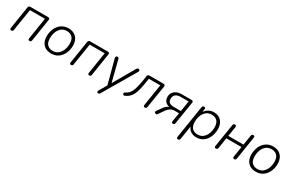

<svg xmlns="http://www.w3.org/2000/svg" viewBox="137 -1725 4723 3143"><g transform="rotate(30 2499.0 -154.0)"><path d="M76 6Q46 6 51 -28L118 -454Q124 -485 156 -485H489Q528 -485 521 -447L454 -22Q450 6 421 6Q390 6 395 -28L459 -435H176L110 -22Q106 6 76 6Z M828 8Q734 8 680 -48Q626 -104 626 -203Q626 -282 655.5 -348Q685 -414 741 -454Q797 -494 875 -494Q968 -494 1022.5 -437.5Q1077 -381 1077 -283Q1077 -203 1047 -137Q1017 -71 961.5 -31.5Q906 8 828 8ZM830 -43Q890 -43 931 -76Q972 -109 993.5 -164Q1015 -219 1015 -285Q1015 -362 977 -402Q939 -442 872 -442Q813 -442 771.5 -409Q730 -376 709 -321Q688 -266 688 -200Q688 -123 725.5 -83Q763 -43 830 -43Z M1205 6Q1175 6 1180 -28L1247 -454Q1253 -485 1285 -485H1618Q1657 -485 1650 -447L1583 -22Q1579 6 1550 6Q1519 6 1524 -28L1588 -435H1305L1239 -22Q1235 6 1205 6Z M1824 186Q1805 186 1800 173Q1795 160 1806 142L1890 -2L1771 -447Q1766 -467 1774 -479.5Q1782 -492 1800 -492Q1813 -492 1819.5 -485Q1826 -478 1830 -463L1930 -68L2161 -469Q2174 -492 2195 -492Q2213 -492 2220 -478.5Q2227 -465 2216 -447L1857 163Q1851 175 1843.5 180.5Q1836 186 1824 186Z M2601 6Q2569 6 2574 -28L2639 -435H2423L2413 -370Q2399 -277 2382.5 -213.5Q2366 -150 2344 -108.5Q2322 -67 2292 -41Q2262 -15 2221 3Q2202 10 2191 0.5Q2180 -9 2181 -24Q2182 -39 2199 -47Q2242 -66 2270.5 -101.5Q2299 -137 2319 -201Q2339 -265 2356 -373L2368 -453Q2373 -485 2406 -485H2670Q2708 -485 2702 -447L2634 -22Q2630 6 2601 6Z M3132 6Q3102 6 3106 -26L3133 -193H3050Q3005 -193 2971.5 -171.5Q2938 -150 2914 -117L2839 -9Q2827 9 2810.5 7Q2794 5 2785.5 -9Q2777 -23 2790 -40L2856 -134Q2894 -188 2945 -203Q2893 -212 2863.5 -246Q2834 -280 2834 -333Q2834 -399 2882.5 -442Q2931 -485 3018 -485H3202Q3239 -485 3233 -449L3164 -21Q3160 6 3132 6ZM3003 -240H3141L3172 -439H3023Q2959 -439 2927 -410.5Q2895 -382 2895 -332Q2895 -285 2922.5 -262.5Q2950 -240 3003 -240Z M3330 186Q3299 186 3305 151L3402 -461Q3407 -492 3437 -492Q3468 -492 3461 -456L3453 -402Q3481 -445 3525 -469.5Q3569 -494 3626 -494Q3711 -494 3763 -438Q3815 -382 3815 -286Q3815 -207 3787 -140Q3759 -73 3704.5 -32.5Q3650 8 3572 8Q3516 8 3471 -18.5Q3426 -45 3406 -101L3365 157Q3360 186 3330 186ZM3568 -43Q3628 -43 3669 -76Q3710 -109 3731.5 -164Q3753 -219 3753 -285Q3753 -362 3715 -402Q3677 -442 3610 -442Q3551 -442 3509.5 -409Q3468 -376 3447 -321Q3426 -266 3426 -200Q3426 -123 3463.5 -83Q3501 -43 3568 -43Z M3942 6Q3912 6 3917 -29L3986 -462Q3990 -492 4019 -492Q4051 -492 4046 -456L4017 -276H4303L4333 -462Q4337 -492 4366 -492Q4397 -492 4392 -456L4324 -23Q4319 6 4290 6Q4259 6 4264 -29L4295 -225H4009L3977 -23Q3972 6 3942 6Z M4697 8Q4603 8 4549 -48Q4495 -104 4495 -203Q4495 -282 4524.5 -348Q4554 -414 4610 -454Q4666 -494 4744 -494Q4837 -494 4891.5 -437.5Q4946 -381 4946 -283Q4946 -203 4916 -137Q4886 -71 4830.5 -31.5Q4775 8 4697 8ZM4699 -43Q4759 -43 4800 -76Q4841 -109 4862.5 -164Q4884 -219 4884 -285Q4884 -362 4846 -402Q4808 -442 4741 -442Q4682 -442 4640.5 -409Q4599 -376 4578 -321Q4557 -266 4557 -200Q4557 -123 4594.5 -83Q4632 -43 4699 -43Z"/></g></svg>

Font: Nunito Light
Style: Italic
Weight: 300
Italic angle: -9°
Designer: Vernon Adams
Foundry: Vernon Adams
Version: Version 3.601; ttfautohint (v1.8.2.53-6de2)